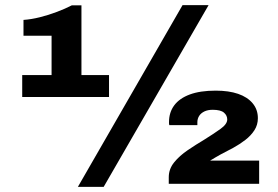

<svg xmlns="http://www.w3.org/2000/svg" viewBox="-20 -720 1090 752"><path d="M285 12 695 -700H797L386 12ZM641 0V-26Q641 -58 662 -84Q683 -110 715.5 -132Q748 -154 780 -173Q817 -196 843.5 -215Q870 -234 870 -252Q870 -268 857 -279Q844 -290 813 -290Q794 -290 780.5 -283.5Q767 -277 760 -266Q753 -255 753 -241V-230H643Q642 -234 642 -236.5Q642 -239 642 -242Q642 -280 662.5 -307.5Q683 -335 723.5 -350Q764 -365 825 -365Q876 -365 912.5 -352.5Q949 -340 969.5 -315.5Q990 -291 990 -257Q990 -231 976.5 -210Q963 -189 941 -172Q919 -155 893.5 -141Q868 -127 844 -115Q833 -109 823 -103Q813 -97 803 -91H995V0ZM67 -340V-426H182V-580H72V-642Q102 -644 136 -652.5Q170 -661 203 -673.5Q236 -686 261 -699H299V-426H407V-340Z"/></svg>

Font: Archivo SemiExpanded Black
Style: Regular
Weight: 900
Width: 6
Designer: Hector Gatti
Foundry: Omnibus-Type
Version: Version 2.001